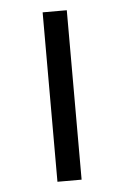

<svg xmlns="http://www.w3.org/2000/svg" viewBox="-43 -545 375 578"><g transform="rotate(-5 144.0 -256.0)"><path d="M107.5 0V-512H180.5V0Z"/></g></svg>

Font: Spartan Thin
Style: Regular
Weight: 400
Version: Version 1.004